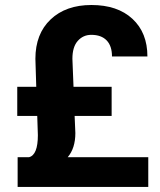

<svg xmlns="http://www.w3.org/2000/svg" viewBox="-20 -740 634 760"><path d="M275.4 -281.2 278.3 -213.4Q278.3 -153.3 248 -117.7H566.9V0H49.8V-117.7H94.7Q129.9 -126.5 129.9 -205.1L127.4 -281.2H48.3V-396.5H123.5L120.1 -507.3Q120.1 -606 180.4 -663.1Q240.7 -720.2 341.8 -720.2Q445.3 -720.2 504.4 -665.3Q563.5 -610.4 563.5 -516.6H423.3Q423.3 -558.1 402.1 -580.1Q380.9 -602.1 341.3 -602.1Q309.1 -602.1 287.8 -578.1Q266.6 -554.2 266.6 -507.3L271 -396.5H421.9V-281.2Z"/></svg>

Font: MAUL Bold
Style: Bold
Weight: 700
Designer: MAUL
Version: Version 1.0; 2020; ttfautohint (v1.8.3)